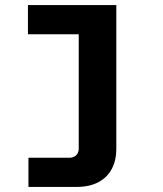

<svg xmlns="http://www.w3.org/2000/svg" viewBox="-20 -536 640 756"><path d="M438 -516V51Q438 95 420.5 128.5Q403 162 368 181Q333 200 281 200H92V85H256Q265 85 273 80.5Q281 76 285.5 68Q290 60 290 51V-401H90V-516Z"/></svg>

Font: iA Writer Duo V
Style: Regular
Weight: 400
Designer: Mike Abbink, Paul van der Laan, Pieter van Rosmalen, Oliver Reichenstein
Foundry: Information Architects Inc.
Version: Version 2.000